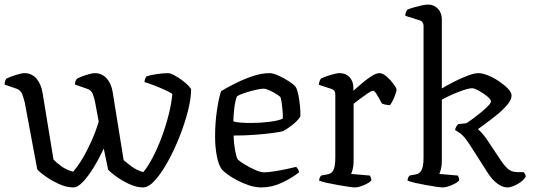

<svg xmlns="http://www.w3.org/2000/svg" viewBox="-22 -820 2334 840"><path d="M299 0Q269 0 236 -15Q203 -30 177 -48.5Q151 -67 141 -79L86 -373Q82 -389 75.5 -407Q69 -425 50 -432L-2 -450Q-2 -460 1 -467Q4 -474 6 -476Q21 -484 47 -492Q73 -500 85 -500Q117 -500 137.5 -476Q158 -452 164 -415L212 -122Q223 -110 246 -93Q269 -76 298 -69Q317 -90 338 -125Q359 -160 378 -202.5Q397 -245 410 -288L394 -373Q391 -389 384.5 -407.5Q378 -426 358 -432L306 -450Q306 -460 309 -466.5Q312 -473 315 -476Q330 -484 355 -492Q380 -500 393 -500Q423 -500 444 -477.5Q465 -455 471 -417L519 -119Q532 -108 554 -91.5Q576 -75 605 -67Q625 -91 646 -131Q667 -171 685 -219Q703 -267 715.5 -316.5Q728 -366 732 -409Q721 -417 696.5 -428Q672 -439 646.5 -448.5Q621 -458 610 -461Q611 -470 613.5 -476Q616 -482 619 -486Q634 -491 662 -495.5Q690 -500 713 -500Q723 -500 740 -491Q757 -482 774 -469.5Q791 -457 802.5 -445Q814 -433 814 -428Q814 -388 800 -333.5Q786 -279 763 -221Q740 -163 712 -112.5Q684 -62 656 -31Q628 0 604 0Q575 0 543 -15Q511 -30 485.5 -48.5Q460 -67 451 -78L432 -170Q412 -127 388.5 -88.5Q365 -50 341.5 -25Q318 0 299 0Z M1122 0Q1095 0 1066.5 -9.5Q1038 -19 1013 -32.5Q988 -46 971 -59Q954 -72 949 -78Q934 -98 926.5 -138Q919 -178 919 -222Q919 -283 927 -336.5Q935 -390 945 -421Q964 -433 1000 -451.5Q1036 -470 1078 -485Q1120 -500 1157 -500Q1173 -500 1197 -489Q1221 -478 1242.5 -464Q1264 -450 1272 -439Q1278 -430 1283 -406.5Q1288 -383 1290.5 -356Q1293 -329 1292 -310Q1278 -289 1254 -271Q1230 -253 1216 -246Q1206 -243 1173.5 -238.5Q1141 -234 1095.5 -230.5Q1050 -227 1000 -227Q1001 -192 1006.5 -162Q1012 -132 1018 -123Q1025 -115 1047 -101.5Q1069 -88 1093.5 -77Q1118 -66 1134 -66Q1150 -66 1178.5 -70.5Q1207 -75 1234.5 -81Q1262 -87 1274 -90Q1277 -87 1281.5 -80Q1286 -73 1286 -66Q1255 -41 1211 -20.5Q1167 0 1122 0ZM1076 -282Q1115 -282 1156 -287Q1197 -292 1215 -301Q1216 -314 1214.5 -333Q1213 -352 1210.5 -369.5Q1208 -387 1205 -395Q1202 -399 1188 -408Q1174 -417 1157.5 -424.5Q1141 -432 1130 -432Q1119 -432 1095 -426.5Q1071 -421 1047.5 -413Q1024 -405 1015 -399Q1007 -380 1003 -347Q999 -314 999 -289Q1011 -285 1032.5 -283.5Q1054 -282 1076 -282Z M1531 0Q1523 0 1502.5 -3Q1482 -6 1456.5 -10.5Q1431 -15 1408 -20Q1385 -25 1374 -30Q1374 -36 1377 -42.5Q1380 -49 1383 -52L1410 -57Q1427 -59 1436 -74.5Q1445 -90 1445 -132V-407Q1445 -426 1428 -431L1373 -449Q1374 -460 1377 -467Q1380 -474 1383 -477Q1398 -484 1424 -492Q1450 -500 1464 -500Q1491 -500 1507.5 -482Q1524 -464 1524 -437V-423Q1537 -434 1558 -452.5Q1579 -471 1601 -485.5Q1623 -500 1638 -500Q1653 -500 1670.5 -484.5Q1688 -469 1700.5 -451.5Q1713 -434 1713 -428Q1713 -420 1704 -397Q1695 -374 1684 -360Q1674 -360 1663.5 -362.5Q1653 -365 1649 -367Q1640 -384 1628.5 -403.5Q1617 -423 1610 -423Q1603 -423 1585 -410.5Q1567 -398 1549 -384.5Q1531 -371 1525 -366V-115Q1525 -94 1521 -79.5Q1517 -65 1514 -59L1596 -52Q1597 -49 1600 -43.5Q1603 -38 1603 -31Q1594 -20 1570 -10Q1546 0 1531 0Z M1915 0Q1907 0 1886.5 -3Q1866 -6 1841 -10.5Q1816 -15 1794 -20Q1772 -25 1761 -30Q1761 -36 1763.5 -42Q1766 -48 1770 -52L1797 -57Q1813 -59 1822 -75Q1831 -91 1831 -132V-707Q1831 -715 1827 -721.5Q1823 -728 1814 -731L1751 -751Q1751 -759 1754 -766.5Q1757 -774 1759 -777Q1769 -782 1786.5 -787Q1804 -792 1822 -796Q1840 -800 1851 -800Q1877 -800 1894 -781.5Q1911 -763 1911 -736V-433Q1934 -447 1964.5 -462.5Q1995 -478 2024 -489Q2053 -500 2071 -500Q2089 -500 2113.5 -490Q2138 -480 2161 -464.5Q2184 -449 2200 -432.5Q2216 -416 2216 -402Q2216 -383 2196.5 -360.5Q2177 -338 2150.5 -316.5Q2124 -295 2101 -278.5Q2078 -262 2069 -255Q2074 -251 2083.5 -241Q2093 -231 2106 -213L2168 -120Q2180 -101 2197 -84Q2214 -67 2242 -67H2269Q2271 -65 2274.5 -59.5Q2278 -54 2278 -47Q2267 -28 2241 -14Q2215 0 2198 0Q2176 0 2153 -17.5Q2130 -35 2113 -62L2035 -184Q2009 -224 1993 -235.5Q1977 -247 1969 -251Q1970 -259 1974.5 -266.5Q1979 -274 1983 -277L2019 -281Q2028 -287 2044.5 -299Q2061 -311 2079.5 -326Q2098 -341 2111.5 -354.5Q2125 -368 2126 -376Q2126 -385 2109.5 -398.5Q2093 -412 2073 -423Q2053 -434 2044 -434Q2026 -434 1987 -419Q1948 -404 1911 -384V-116Q1911 -95 1907 -80Q1903 -65 1900 -59L1981 -52Q1983 -49 1985 -43.5Q1987 -38 1987 -31Q1978 -20 1954 -10Q1930 0 1915 0Z"/></svg>

Font: Texturina Light
Style: Regular
Weight: 300
Designer: Guillermo Torres Carreño
Foundry: Omnibus-Type
Version: Version 1.002; ttfautohint (v1.8.3)